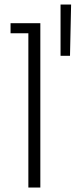

<svg xmlns="http://www.w3.org/2000/svg" viewBox="-20 -833 336 853"><path d="M291 -585H249V-813H295.9ZM159.2 0H106V-685.1H26.9V-730H159.2Z"/></svg>

Font: Sora ExtraLight
Style: Regular
Weight: 200
Designer: Jonathan Barnbrook, Julián Moncada
Foundry: Barnbrook Fonts
Version: Version 2.000